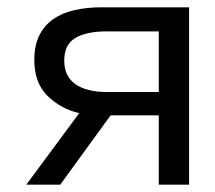

<svg xmlns="http://www.w3.org/2000/svg" viewBox="-20 -506 590 526"><path d="M52 0H145L283 -190H415V0H498V-486H258Q219 -486 185 -478.5Q151 -471 126.5 -454Q102 -437 88 -409.5Q74 -382 74 -342Q74 -279 110 -243.5Q146 -208 197 -196ZM415 -254H272Q217 -254 186.5 -275.5Q156 -297 156 -340Q156 -384 186.5 -402Q217 -420 272 -420H415Z"/></svg>

Font: Codetta
Style: Regular
Weight: 400
Italic angle: -11°
Designer: Ulrich Proeller
Foundry: PROSA GmbH
Version: Version 2.00;September 29, 2018;FontCreator 11.5.0.2427 64-b